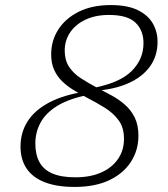

<svg xmlns="http://www.w3.org/2000/svg" viewBox="-20 -728 665 758"><path d="M351 -369.5 344 -380Q451.5 -400 499 -446.8Q546.5 -493.5 546.5 -558Q546.5 -608 515 -638.5Q483.5 -669 410.5 -669Q356.5 -669 317.2 -650.2Q278 -631.5 256.8 -599.8Q235.5 -568 235.5 -528Q235.5 -490.5 252.5 -464.5Q269.5 -438.5 299 -419.2Q328.5 -400 364.5 -381Q391.5 -367 420 -351.5Q448.5 -336 472.8 -315Q497 -294 511.8 -264.2Q526.5 -234.5 526.5 -192.5Q526.5 -134.5 496.5 -88.5Q466.5 -42.5 410.5 -16.2Q354.5 10 275 10Q203.5 10 156 -8.8Q108.5 -27.5 84.8 -63Q61 -98.5 61 -149.5Q61 -205 89 -249Q117 -293 173.5 -323Q230 -353 316 -366.5L329 -353.5Q254.5 -339 208.2 -311.2Q162 -283.5 140.8 -245.2Q119.5 -207 119.5 -161Q119.5 -117.5 135.8 -87.8Q152 -58 187 -43Q222 -28 277.5 -28Q337 -28 380 -47.2Q423 -66.5 446.2 -100.8Q469.5 -135 469.5 -180Q469.5 -224.5 448.2 -253.2Q427 -282 393.5 -302.8Q360 -323.5 323 -342.5Q296 -357 270.5 -372.5Q245 -388 225.2 -407.2Q205.5 -426.5 193.8 -452.2Q182 -478 182 -513Q182 -567.5 210.2 -611.5Q238.5 -655.5 291.2 -681.8Q344 -708 417.5 -708Q482.5 -708 523 -688.5Q563.5 -669 582.8 -636.2Q602 -603.5 602 -563Q602 -507 571.8 -465.2Q541.5 -423.5 485.2 -398.8Q429 -374 351 -369.5Z"/></svg>

Font: Newsreader 9pt Light
Style: Italic
Weight: 300
Italic angle: -17°
Designer: Hugues Gentile
Foundry: Production Type
Version: Version 1.003